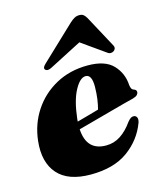

<svg xmlns="http://www.w3.org/2000/svg" viewBox="-109 -787 741 880"><g transform="rotate(-15 262.0 -347.0)"><path d="M485.5 -161Q457.5 -85 390.2 -36.2Q323 12.5 213.5 12.5Q106.5 12.5 57.2 -43.5Q8 -99.5 19 -199Q27.5 -277 68.5 -339.2Q109.5 -401.5 176.2 -438Q243 -474.5 327.5 -474.5Q410 -474.5 447.8 -434.5Q485.5 -394.5 488.5 -338Q489.5 -329 492.8 -322Q496 -315 504.5 -312.5Q516 -308.5 516 -298.5Q516 -291.5 510.2 -285Q504.5 -278.5 488.5 -274Q472 -270 441 -261.8Q410 -253.5 371.5 -243Q333 -232.5 292.5 -221.5Q252 -210.5 217 -201Q223 -98 315.5 -98Q353.5 -98 384.5 -118.5Q415.5 -139 441.5 -176Q451 -187.5 457.5 -191.5Q464 -195.5 471.5 -195Q480.5 -194.5 485.5 -186.2Q490.5 -178 485.5 -161ZM218.5 -250.5Q218 -244 217.5 -237.5Q244.5 -245 272 -252.5Q299.5 -260 321.5 -266.5Q327 -286.5 330.8 -312.8Q334.5 -339 335 -371Q335.5 -429.5 306 -429.5Q279 -429.5 253.5 -382.2Q228 -335 218.5 -250.5ZM459.5 -506.5Q453.5 -502 445.2 -502Q437 -502 429.5 -508L318.5 -586.5L166.5 -508Q145 -496 134.5 -506.5Q126 -516 144 -532.5L304.5 -684.5Q316.5 -695.5 326.8 -701.2Q337 -707 350 -707Q363 -707 370 -701.2Q377 -695.5 383.5 -684.5L465.5 -532.5Q470 -524 467.8 -517.2Q465.5 -510.5 459.5 -506.5Z"/></g></svg>

Font: Fraunces 72pt Black
Style: Italic
Weight: 900
Italic angle: -16°
Version: Version 1.000;[b76b70a41]